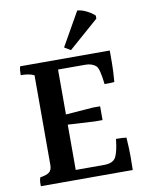

<svg xmlns="http://www.w3.org/2000/svg" viewBox="-94 -1030 757 1002"><g transform="rotate(-10 284.0 -529.0)"><path d="M477 -905 318 -766 285 -786 386 -964Q408 -963 435 -949.5Q462 -936 477 -921ZM234 -146H384Q432 -146 447 -174Q462 -202 469 -269Q508 -269 524 -266Q528 -208 528 -165Q528 -122 527 -94H40Q40 -100 40 -112.5Q40 -125 45 -140Q78 -145 93 -156Q108 -167 108 -195V-670Q81 -683 37 -683Q37 -713 42 -729H517Q517 -708 517 -664Q517 -620 512 -563Q492 -561 460 -561Q451 -642 436 -658Q415 -678 378 -678H234V-440L378 -451H417V-378H378L234 -386Z"/></g></svg>

Font: Halant SemiBold
Style: Regular
Weight: 600
Designer: Hitesh Malaviya (Devanagari), Satya Rajpurohit (Latin)
Foundry: Indian Type Foundry
Version: Version 1.101;PS 1.0;hotconv 1.0.78;makeotf.lib2.5.61930; tt